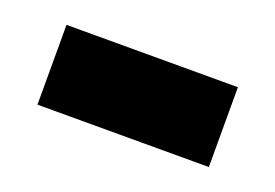

<svg xmlns="http://www.w3.org/2000/svg" viewBox="-37 -406 396 276"><g transform="rotate(20 161.0 -268.0)"><path d="M29.8 -207V-329.1H292V-207Z"/></g></svg>

Font: Phetsarath
Style: Bold
Weight: 700
Designer: Danh Hong
Foundry: Danh Hong
Version: Version 1.01